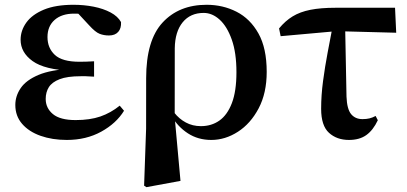

<svg xmlns="http://www.w3.org/2000/svg" viewBox="-20 -572 1709 807"><path d="M260.9 16.2Q199.5 16.2 150.4 -1.2Q101.4 -18.5 72.9 -51.5Q44.4 -84.5 44.4 -130.8Q44.4 -168.4 67 -201.7Q89.6 -235 141.8 -257.1Q194 -279.1 282.4 -283.1V-274.3Q167.6 -278.8 117.1 -315.2Q66.6 -351.5 66.6 -404.7Q66.6 -443.9 90.9 -477.5Q115.2 -511 164.6 -531.5Q214.1 -551.9 289 -551.9Q333 -551.9 373.7 -543.9Q414.5 -535.8 444.9 -519.6Q475.3 -503.3 488.7 -479.2Q490.2 -452.9 476.8 -437.9Q463.4 -422.9 438.1 -422.9Q416.6 -422.9 398.6 -429.9Q380.7 -436.8 354.2 -466.1L291.2 -533.9L352.5 -534.8L374.7 -509.1Q347.5 -511.9 328.4 -513.3Q309.2 -514.7 291.4 -514.7Q239.6 -514.7 209.6 -488.3Q179.6 -461.8 179.6 -416.3Q179.6 -370.3 210.5 -341.3Q241.5 -312.4 314.1 -312.4Q328.8 -312.4 342.7 -312.9Q356.7 -313.4 375.4 -314.4V-249.8Q352.3 -251.6 340.5 -251.6Q328.7 -251.6 319.3 -251.6Q262.7 -251.6 230.6 -239.1Q198.6 -226.7 185.3 -205.6Q172.1 -184.5 172.1 -156.2Q172.1 -117.7 202.4 -92.5Q232.7 -67.3 298.1 -67.3Q358.3 -67.3 402 -82.4Q445.6 -97.5 483.2 -127.9L501.3 -106.5Q468.7 -53.4 405.5 -18.6Q342.3 16.2 260.9 16.2Z M585.7 208.4 594.1 -31.5 594.3 -243.1Q594.3 -402.7 663.4 -477.3Q732.4 -551.9 848.5 -551.9Q916.7 -551.9 974.1 -522.7Q1031.6 -493.4 1066.3 -431.4Q1101 -369.4 1101 -270Q1101 -180.9 1067.2 -116.7Q1033.3 -52.5 980 -18.2Q926.6 16.2 868 16.2Q812.4 16.2 769.7 -11.6Q726.9 -39.4 700.9 -84.8H696.5L712.4 -98.6Q732.6 -72.5 761 -57.2Q789.3 -41.8 824.5 -41.8Q868.8 -41.8 902.1 -65.2Q935.4 -88.6 954.6 -138.6Q973.8 -188.7 973.8 -268.3Q973.8 -350.3 954.1 -405.7Q934.4 -461.1 903.2 -489.4Q872.1 -517.7 836 -517.7Q780 -517.7 747.8 -478.3Q715.6 -438.9 714.6 -369.3L714.3 -86.8L714.7 -74.4L738.6 188.3L595.2 214.7Z M1159.6 -419.9 1152.9 -452.5Q1179.1 -484.3 1210.1 -503.2Q1241.2 -522.2 1284.8 -530.8Q1328.3 -539.4 1390.8 -539.4H1640.4L1645.3 -434.4L1394.7 -441ZM1446.7 16.2Q1395.6 16.2 1362.7 -13.8Q1329.8 -43.7 1329.8 -114.6Q1329.8 -171.5 1337.8 -231.4Q1345.8 -291.4 1356.9 -350Q1367.9 -408.6 1377.8 -459.8H1430.7L1436.4 -165.9Q1438.4 -113.3 1455.8 -92.3Q1473.3 -71.3 1503.5 -71.3Q1519.8 -71.3 1532.9 -74.4Q1546 -77.6 1558.8 -84.6L1568 -66.6Q1548.4 -24.9 1519.7 -4.3Q1491.1 16.2 1446.7 16.2Z"/></svg>

Font: Noto Serif SC
Style: Regular
Weight: 200
Designer: Ryoko NISHIZUKA 西塚涼子 (kana & ideographs); Frank Grießhammer (Latin, Greek & Cyrillic); Wenlong ZHANG 张文龙 (bopomofo); San
Foundry: Adobe
Version: Version 2.001;hotconv 1.1.0;makeotfexe 2.6.0